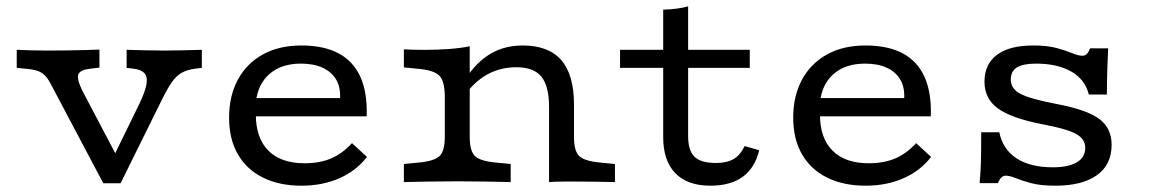

<svg xmlns="http://www.w3.org/2000/svg" viewBox="-20 -569 3590 600"><path d="M302.8 3.7 148.6 -287.7Q136.5 -312.3 126.9 -325.5Q117.2 -338.6 103.6 -345Q90.1 -351.4 64.7 -353.8L32.3 -356.9V-413.4Q47.4 -412.6 74.5 -411.8Q101.6 -411 124.1 -411H126.8H124.7Q151.2 -411 183.2 -411.4Q215.1 -411.8 243.9 -412.5Q272.8 -413.3 290.7 -414.1V-357.7L263.8 -354.5Q230.9 -351.2 225 -337.1Q219.1 -323 237.3 -285.7L355.8 -60.4L328.1 -65.6L415.4 -244.3Q434.8 -284.8 438 -307.8Q441.3 -330.7 430.4 -341.4Q419.4 -352 395.9 -354.5L375.7 -356.9V-413.4Q403.2 -412.6 433.5 -411.8Q463.9 -411 493.8 -411Q524.5 -411 554.6 -411.8Q584.8 -412.6 610.7 -413.4V-356.9L590.7 -354.5Q566 -351.3 548.7 -342.1Q531.5 -332.9 516.9 -311.9Q502.2 -291 483.4 -252.3L356.8 3.7Z M922.1 11.3Q853.2 11.3 802.2 -13.8Q751.1 -38.9 723.5 -86.6Q695.9 -134.3 695.9 -201.3Q695.9 -269.1 723.2 -319.8Q750.4 -370.5 801.2 -398.7Q851.9 -426.9 921.7 -426.9Q992 -426.9 1038.2 -402.2Q1084.4 -377.5 1106.4 -328.4Q1128.3 -279.3 1125.9 -205.4H744.9L744 -262.6H1042.8Q1044.3 -297.2 1030.1 -320.9Q1015.9 -344.6 988.1 -357.4Q960.2 -370.2 920.1 -370.2Q859.5 -370.2 822.5 -338.2Q785.5 -306.1 779.4 -248.5L781.9 -245.8Q781.1 -240.1 780.3 -230.7Q779.5 -221.4 779.5 -211Q779.5 -137.4 818.9 -98.1Q858.2 -58.8 931.7 -58.8Q978.9 -58.8 1014.3 -73.7Q1049.7 -88.7 1080 -121.7L1126.8 -78.6Q1092.8 -34.8 1040.1 -11.8Q987.4 11.3 922.1 11.3Z M1409 -2.4Q1356.4 -2.4 1317.7 -1.6Q1279 -0.8 1242.1 0V-56.5L1289.5 -61.1Q1338.3 -65.8 1354.1 -81.8Q1370 -97.7 1370 -141.5V-206.7H1447.9V-141.5Q1447.9 -97.7 1463.8 -81.8Q1479.7 -65.8 1528.4 -61.1L1575.9 -56.5V0Q1538.9 -0.8 1500.2 -1.6Q1461.5 -2.4 1409 -2.4ZM1370 -206.7V-265.3Q1370 -313.8 1354.1 -331.4Q1338.3 -349 1289.5 -353.7L1242.1 -358.4V-414.8Q1253.9 -414 1270.8 -413.6Q1287.7 -413.2 1308.8 -413.2Q1348 -413.2 1384.6 -416Q1421.1 -418.8 1447.9 -424.4V-414.8V-206.7ZM1695.8 -206.7V-234.8Q1695.8 -300.1 1671.8 -329.5Q1647.8 -358.9 1593.5 -358.9Q1536.6 -358.9 1491.5 -329.6Q1446.5 -300.2 1414 -242.9L1414.3 -286Q1448.5 -355.3 1497.7 -391.1Q1546.9 -426.9 1613.4 -426.9Q1694.2 -426.9 1734 -381.1Q1773.7 -335.3 1773.7 -242.6V-206.7ZM1695.8 0V-206.7H1773.7V-141.5Q1773.7 -97.7 1789.6 -81.8Q1805.5 -65.8 1854.2 -61.1L1901.7 -56.5V0Q1874 -0.8 1838.9 -1.2Q1803.9 -1.6 1781.4 -1.6Q1758.9 -1.6 1738.7 -1.6Q1718.4 -1.6 1695.8 0Z M2199.8 11.3Q2128.5 11.3 2090.5 -27.6Q2052.5 -66.5 2052.5 -140.5V-206.7H2130.4V-143.6Q2130.4 -98.2 2150.5 -79Q2170.5 -59.7 2217.4 -59.7Q2251.7 -59.7 2272.6 -72Q2293.5 -84.3 2307.1 -112.6L2352.5 -99.5Q2339 -43.9 2300.8 -16.3Q2262.6 11.3 2199.8 11.3ZM2052.5 -206.7V-538.8Q2075.7 -539.5 2095.2 -542.1Q2114.6 -544.7 2130.4 -549.2V-206.7ZM1917.7 -356.9V-413.4H2323V-356.9Z M2685 11.3Q2616.1 11.3 2565.1 -13.8Q2514 -38.9 2486.4 -86.6Q2458.8 -134.3 2458.8 -201.3Q2458.8 -269.1 2486.1 -319.8Q2513.4 -370.5 2564.1 -398.7Q2614.8 -426.9 2684.6 -426.9Q2754.9 -426.9 2801.1 -402.2Q2847.3 -377.5 2869.3 -328.4Q2891.2 -279.3 2888.8 -205.4H2507.8L2506.9 -262.6H2805.7Q2807.2 -297.2 2793 -320.9Q2778.9 -344.6 2751 -357.4Q2723.1 -370.2 2683 -370.2Q2622.4 -370.2 2585.4 -338.2Q2548.4 -306.1 2542.3 -248.5L2544.8 -245.8Q2544 -240.1 2543.2 -230.7Q2542.4 -221.4 2542.4 -211Q2542.4 -137.4 2581.8 -98.1Q2621.1 -58.8 2694.6 -58.8Q2741.8 -58.8 2777.2 -73.7Q2812.6 -88.7 2842.9 -121.7L2889.7 -78.6Q2855.7 -34.8 2803 -11.8Q2750.3 11.3 2685 11.3Z M3278.4 11.3Q3232 11.3 3202.2 3.3Q3172.3 -4.8 3154 -12.4Q3135.8 -20 3122.9 -20Q3107.5 -20 3098.6 3.2H3041.4Q3043.1 -14.2 3044.3 -37.6Q3045.5 -60.9 3045.9 -90.8Q3046.3 -120.7 3046.3 -155.6H3102.7Q3114.1 -101.7 3157.1 -73.9Q3200 -46.2 3270.2 -46.2Q3319 -46.2 3345.2 -61.8Q3371.4 -77.4 3371.4 -107.1Q3371.4 -134.3 3343.1 -150.3Q3314.7 -166.2 3238.8 -180.4Q3140.4 -199.5 3098.5 -230.1Q3056.5 -260.7 3056.5 -313.4Q3056.5 -368.6 3095.6 -397.7Q3134.7 -426.9 3208.5 -426.9Q3253.2 -426.9 3282.5 -418.8Q3311.8 -410.8 3330.8 -402.8Q3349.7 -394.8 3361.8 -394.8Q3370.7 -394.8 3376.3 -400.4Q3381.9 -406 3386.6 -418H3443Q3441.4 -388 3440.6 -361.4Q3439.8 -334.7 3439.4 -312.9Q3439 -291.2 3439 -273.6H3382.6Q3370.8 -321.1 3327.3 -345.7Q3283.8 -370.2 3218.1 -370.2Q3177 -370.2 3157.9 -358.3Q3138.7 -346.4 3138.7 -320.5Q3138.7 -291.6 3169 -275.7Q3199.2 -259.8 3280.6 -244.3Q3375.8 -226.3 3414.8 -197.6Q3453.8 -168.9 3453.8 -116.3Q3453.8 -54.7 3408.1 -21.7Q3362.3 11.3 3278.4 11.3Z"/></svg>

Font: Playfair 5pt SemiExpanded Light
Style: Regular
Weight: 300
Width: 6
Designer: Claus Eggers Sørensen
Foundry: Claus Eggers Sørensen
Version: Version 2.203